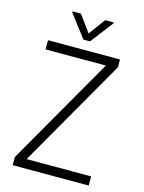

<svg xmlns="http://www.w3.org/2000/svg" viewBox="-132 -975 786 1051"><g transform="rotate(15 261.0 -449.0)"><path d="M111.3 -51.8H477.1V0H46.4V-46.4L397.9 -658.7H56.2V-710.9H463.9V-666.5ZM261.2 -803.7 330.1 -897.9H377.9V-892.1L279.8 -764.2H242.2L144.5 -892.6V-897.9H192.4Z"/></g></svg>

Font: MAUL Condensed Light
Style: Light
Weight: 300
Designer: MAUL
Version: Version 2.137; 2017; ttfautohint (v1.8.3)